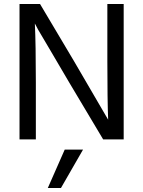

<svg xmlns="http://www.w3.org/2000/svg" viewBox="-20 -697 719 964"><path d="M160 3H78V-677H181L351 -391L523 -96Q519 -195 519 -390V-677H601V3H498L328 -282Q277 -368 234 -442Q191 -516 172 -547L155 -579Q160 -474 160 -284ZM286 247H220L305 54H397Z"/></svg>

Font: Hind Siliguri Fixed
Style: Regular
Weight: 400
Designer: Jyotish Sonowal
Foundry: Indian Type Foundry
Version: Version 1.001;October 28, 2021;FontCreator 12.0.0.2565 64-bi